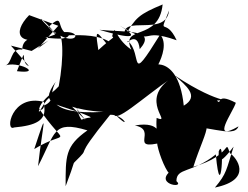

<svg xmlns="http://www.w3.org/2000/svg" viewBox="-106 -854 1115 863"><path d="M64 -636 156 -738 25 -786C-55 -704 -25 -634 145 -700C179 -730 183 -598 158 -466C125 -430 66 -396 69 -350C153 -487 81 -368 359 -351C100 -336 114 -423 144 -486C61 -372 163 -392 299 -329C321 -288 345 -347 260 -316C216 -383 255 -487 220 -474C239 -437 166 -451 279 -313C54 -540 181 -414 92 -380C105 -312 54 -290 -43 -281C-85 -260 -55 -434 92 -396C100 -328 29 -378 65 -372C198 -177 204 -280 48 -184C115 -387 86 -298 65 -107C144 -258 130 -315 287 -268C186 -197 189 -151 189 -17C274 -241 180 -40 228 -124C319 -213 205 -111 389 -338C450 -342 491 -258 406 -345C408 -294 527 -408 666 -504C513 -404 674 -293 598 -324C591 -225 628 -313 500 -290C606 -270 467 -174 623 -214C550 -303 670 33 677 -97C568 -28 731 -2 687 -40C687 -102 757 -74 864 -160C887 88 906 -251 877 -173C880 -163 857 -80 944 -195C911 -91 914 -75 860 -11C1035 -47 956 -147 928 -165C900 -236 944 -157 763 -104C820 -284 892 -349 687 -278C808 -306 944 -226 966 -286C837 -211 941 -349 954 -392C859 -442 894 -376 869 -402C953 -412 897 -370 679 -515C731 -468 792 -422 720 -379C692 -648 523 -540 601 -558C530 -455 677 -625 614 -699C467 -462 538 -608 469 -670C450 -643 512 -725 522 -633C603 -725 456 -708 341 -720C404 -701 565 -658 432 -739C599 -638 512 -735 688 -673C637 -783 604 -681 654 -807C640 -684 434 -792 455 -692C504 -775 517 -789 625 -834C608 -664 433 -745 484 -631C401 -689 416 -757 398 -691C408 -681 408 -695 336 -629C311 -780 351 -659 436 -593C406 -748 139 -673 139 -703C305 -743 229 -590 77 -770C98 -760 195 -646 111 -732C189 -804 139 -722 204 -696C179 -648 -4 -736 -6 -631C-63 -640 -47 -567 -86 -558C-29 -584 94 -519 -30 -534C27 -675 -22 -572 24 -557L-57 -649L36 -625L112 -672Z"/></svg>

Font: CISF Camouflage Kit
Style: Mdz
Weight: 400
Designer: Robert Jablonski, Jasper
Foundry: Cannot Into Space Fonts
Version: Version 1.270